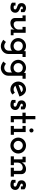

<svg xmlns="http://www.w3.org/2000/svg" viewBox="1939 -2598 909 4828"><g transform="rotate(90 2394.0 -184.5)"><path d="M276 -37Q290 -56 295.5 -76Q301 -96 301 -110Q301 -141 290 -161.5Q279 -182 262 -196Q245 -209 225 -218Q205 -227 188 -234Q170 -241 157 -248.5Q144 -256 142 -268Q141 -276 143 -282.5Q145 -289 150 -294Q155 -298 163 -300.5Q171 -303 182 -303Q190 -303 197 -301.5Q204 -300 212 -298V-255H286V-342Q275 -354 260.5 -362Q246 -370 231 -375Q216 -380 201.5 -382Q187 -384 177 -384Q160 -384 139 -378Q118 -372 100 -358Q82 -345 70 -324Q58 -303 58 -272Q58 -237 70 -216Q82 -195 100 -184Q119 -172 140 -165.5Q161 -159 178 -152Q196 -146 206.5 -136.5Q217 -127 217 -109Q217 -99 213.5 -92.5Q210 -86 205 -82Q198 -77 189.5 -75Q181 -73 173 -73Q156 -73 144.5 -74.5Q133 -76 121 -81V-120H47V-33Q67 -11 101 -1.5Q135 8 172 8Q212 8 237 -5Q262 -18 276 -37Z M725 -96 722 -51V0H867V-70H805V-375H656V-296H722V-193Q722 -167 711 -145Q700 -123 682 -107Q664 -91 640.5 -82Q617 -73 591 -73Q553 -75 535.5 -94.5Q518 -114 516 -141V-375H367V-296H433V-103Q435 -53 469 -22Q503 9 562 9Q616 9 660.5 -19.5Q705 -48 725 -96Z M980 190Q1010 211 1052 230.5Q1094 250 1139 250Q1181 250 1217 235Q1253 220 1280 194Q1307 169 1322.5 134.5Q1338 100 1338 60V-296H1414V-375H1269Q1267 -361 1266 -350Q1265 -339 1265 -328Q1253 -347 1219.5 -365.5Q1186 -384 1138 -384Q1096 -384 1059 -368Q1022 -352 995 -325Q968 -298 952.5 -262Q937 -226 937 -187Q937 -147 952.5 -111.5Q968 -76 995 -50Q1022 -23 1059 -7.5Q1096 8 1138 8Q1165 8 1187 3Q1209 -2 1225 -10Q1237 -16 1246 -22.5Q1255 -29 1258 -34Q1256 -28 1255.5 -21Q1255 -14 1255 -12V47Q1255 72 1246.5 93.5Q1238 115 1222 130Q1206 146 1184.5 155Q1163 164 1137 164Q1108 164 1081.5 150.5Q1055 137 1035 122ZM1138 -303Q1161 -303 1181 -296Q1201 -289 1216 -277Q1234 -261 1244.5 -238.5Q1255 -216 1255 -188Q1255 -164 1247 -143Q1239 -122 1224 -107Q1209 -91 1187 -81.5Q1165 -72 1138 -72Q1113 -72 1092.5 -80Q1072 -88 1056 -102Q1040 -118 1030.5 -140Q1021 -162 1021 -188Q1021 -211 1028 -231Q1035 -251 1049 -266Q1064 -283 1087 -293Q1110 -303 1138 -303Z M1527 190Q1557 211 1599 230.5Q1641 250 1686 250Q1728 250 1764 235Q1800 220 1827 194Q1854 169 1869.5 134.5Q1885 100 1885 60V-296H1961V-375H1816Q1814 -361 1813 -350Q1812 -339 1812 -328Q1800 -347 1766.5 -365.5Q1733 -384 1685 -384Q1643 -384 1606 -368Q1569 -352 1542 -325Q1515 -298 1499.5 -262Q1484 -226 1484 -187Q1484 -147 1499.5 -111.5Q1515 -76 1542 -50Q1569 -23 1606 -7.5Q1643 8 1685 8Q1712 8 1734 3Q1756 -2 1772 -10Q1784 -16 1793 -22.5Q1802 -29 1805 -34Q1803 -28 1802.5 -21Q1802 -14 1802 -12V47Q1802 72 1793.5 93.5Q1785 115 1769 130Q1753 146 1731.5 155Q1710 164 1684 164Q1655 164 1628.5 150.5Q1602 137 1582 122ZM1685 -303Q1708 -303 1728 -296Q1748 -289 1763 -277Q1781 -261 1791.5 -238.5Q1802 -216 1802 -188Q1802 -164 1794 -143Q1786 -122 1771 -107Q1756 -91 1734 -81.5Q1712 -72 1685 -72Q1660 -72 1639.5 -80Q1619 -88 1603 -102Q1587 -118 1577.5 -140Q1568 -162 1568 -188Q1568 -211 1575 -231Q1582 -251 1596 -266Q1611 -283 1634 -293Q1657 -303 1685 -303Z M2231 -303Q2252 -303 2269.5 -292.5Q2287 -282 2301 -265Q2254 -248 2207.5 -230.5Q2161 -213 2114 -196Q2115 -217 2122.5 -235Q2130 -253 2142 -267Q2158 -284 2180.5 -293.5Q2203 -303 2231 -303ZM2358 -44 2307 -104Q2292 -88 2273 -80Q2254 -72 2231 -72Q2200 -72 2175.5 -84.5Q2151 -97 2136 -118Q2204 -143 2271.5 -168Q2339 -193 2407 -218Q2398 -254 2381 -284.5Q2364 -315 2342 -337Q2319 -359 2290.5 -371.5Q2262 -384 2231 -384Q2189 -384 2152.5 -368.5Q2116 -353 2089 -327Q2062 -300 2046.5 -264Q2031 -228 2031 -188Q2031 -147 2046.5 -111.5Q2062 -76 2089 -49Q2116 -22 2152.5 -6.5Q2189 9 2231 9Q2269 9 2301 -5Q2333 -19 2358 -44Z M2722 -37Q2736 -56 2741.5 -76Q2747 -96 2747 -110Q2747 -141 2736 -161.5Q2725 -182 2708 -196Q2691 -209 2671 -218Q2651 -227 2634 -234Q2616 -241 2603 -248.5Q2590 -256 2588 -268Q2587 -276 2589 -282.5Q2591 -289 2596 -294Q2601 -298 2609 -300.5Q2617 -303 2628 -303Q2636 -303 2643 -301.5Q2650 -300 2658 -298V-255H2732V-342Q2721 -354 2706.5 -362Q2692 -370 2677 -375Q2662 -380 2647.5 -382Q2633 -384 2623 -384Q2606 -384 2585 -378Q2564 -372 2546 -358Q2528 -345 2516 -324Q2504 -303 2504 -272Q2504 -237 2516 -216Q2528 -195 2546 -184Q2565 -172 2586 -165.5Q2607 -159 2624 -152Q2642 -146 2652.5 -136.5Q2663 -127 2663 -109Q2663 -99 2659.5 -92.5Q2656 -86 2651 -82Q2644 -77 2635.5 -75Q2627 -73 2619 -73Q2602 -73 2590.5 -74.5Q2579 -76 2567 -81V-120H2493V-33Q2513 -11 2547 -1.5Q2581 8 2618 8Q2658 8 2683 -5Q2708 -18 2722 -37Z M3055 0V-79H2980V-294H3078V-375H2980V-619H2897V-375H2813V-294H2897V0Z M3370 0V-79H3301V-375H3148V-296H3218V-79H3148V0ZM3312 -520Q3312 -543 3296 -558Q3280 -573 3261 -573Q3241 -573 3225 -558Q3209 -543 3209 -520Q3209 -497 3225 -482.5Q3241 -468 3261 -468Q3280 -468 3296 -482.5Q3312 -497 3312 -520Z M3783 -49Q3810 -76 3825.5 -111.5Q3841 -147 3841 -188Q3841 -228 3825.5 -264Q3810 -300 3783 -327Q3756 -353 3719 -368.5Q3682 -384 3640 -384Q3598 -384 3561.5 -368.5Q3525 -353 3498 -327Q3471 -300 3455.5 -264Q3440 -228 3440 -188Q3440 -147 3455.5 -111.5Q3471 -76 3498 -49Q3525 -22 3561.5 -6.5Q3598 9 3640 9Q3682 9 3719 -6.5Q3756 -22 3783 -49ZM3557 -106Q3541 -121 3532 -142Q3523 -163 3523 -187Q3523 -211 3532 -232Q3541 -253 3557 -269Q3572 -285 3593 -294Q3614 -303 3638 -303Q3662 -303 3683 -294Q3704 -285 3720 -269Q3736 -253 3745 -232Q3754 -211 3754 -187Q3754 -163 3745 -142Q3736 -121 3720 -106Q3704 -90 3683 -81Q3662 -72 3638 -72Q3614 -72 3593 -81Q3572 -90 3557 -106Z M4133 0V-79H4070V-182Q4070 -208 4081 -230Q4092 -252 4110 -268Q4128 -284 4151.5 -293Q4175 -302 4201 -302Q4239 -300 4256.5 -280.5Q4274 -261 4276 -234V-79H4199V0H4421V-79H4359V-272Q4357 -322 4323 -353Q4289 -384 4230 -384Q4176 -384 4131.5 -355.5Q4087 -327 4067 -279Q4065 -303 4063.5 -322.5Q4062 -342 4060 -366V-375H3921V-296H3987V-79H3911V0Z M4732 -37Q4746 -56 4751.5 -76Q4757 -96 4757 -110Q4757 -141 4746 -161.5Q4735 -182 4718 -196Q4701 -209 4681 -218Q4661 -227 4644 -234Q4626 -241 4613 -248.5Q4600 -256 4598 -268Q4597 -276 4599 -282.5Q4601 -289 4606 -294Q4611 -298 4619 -300.5Q4627 -303 4638 -303Q4646 -303 4653 -301.5Q4660 -300 4668 -298V-255H4742V-342Q4731 -354 4716.5 -362Q4702 -370 4687 -375Q4672 -380 4657.5 -382Q4643 -384 4633 -384Q4616 -384 4595 -378Q4574 -372 4556 -358Q4538 -345 4526 -324Q4514 -303 4514 -272Q4514 -237 4526 -216Q4538 -195 4556 -184Q4575 -172 4596 -165.5Q4617 -159 4634 -152Q4652 -146 4662.5 -136.5Q4673 -127 4673 -109Q4673 -99 4669.5 -92.5Q4666 -86 4661 -82Q4654 -77 4645.5 -75Q4637 -73 4629 -73Q4612 -73 4600.5 -74.5Q4589 -76 4577 -81V-120H4503V-33Q4523 -11 4557 -1.5Q4591 8 4628 8Q4668 8 4693 -5Q4718 -18 4732 -37Z"/></g></svg>

Font: Josefin Slab Thin
Style: Bold
Weight: 700
Version: Version 2.000